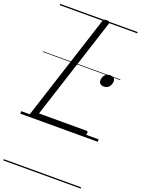

<svg xmlns="http://www.w3.org/2000/svg" viewBox="-224 -988 1076 1462"><g transform="rotate(20 313.5 -257.5)"><path d="M90 0Q62 0 70 -23L345 -875Q348 -885 354.5 -889.5Q361 -894 376 -894Q391 -894 397 -889.5Q403 -885 399 -874L133 -50H516Q527 -50 529 -44Q531 -38 527 -25Q524 -12 517.5 -6Q511 0 501 0ZM526 -411Q509 -411 497.5 -420Q486 -429 486 -447Q486 -471 501 -490Q516 -509 544 -509Q561 -509 572.5 -500.5Q584 -492 584 -473Q584 -450 569 -430.5Q554 -411 526 -411ZM0 369H627V379H0ZM0 -20H627V0H0ZM0 -505H627V-500H0ZM0 -889H627V-879H0Z"/></g></svg>

Font: Playwrite HR Guides
Style: Regular
Weight: 400
Designer: Veronika Burian, José Scaglione
Foundry: TypeTogether
Version: Version 1.003